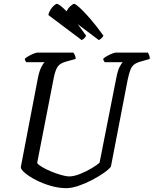

<svg xmlns="http://www.w3.org/2000/svg" viewBox="-20 -977 798 997"><path d="M325 0Q285 0 243.5 -12Q202 -24 167 -42Q132 -60 110 -78.5Q88 -97 88 -109L177 -573Q184 -608 194.5 -628.5Q205 -649 212 -654H117Q115 -656 112 -660.5Q109 -665 109 -672Q116 -679 129.5 -686.5Q143 -694 156 -699Q169 -704 175 -704H361Q364 -700 368.5 -691.5Q373 -683 373 -671L326 -658Q295 -650 281.5 -633.5Q268 -617 259 -572L173 -131Q178 -122 198 -110Q218 -98 244.5 -87Q271 -76 297 -68.5Q323 -61 340 -61Q364 -61 396.5 -74Q429 -87 457 -104Q485 -121 497 -132L584 -573Q591 -610 601 -629.5Q611 -649 618 -654H524Q522 -656 519 -661Q516 -666 516 -672Q523 -679 536.5 -686.5Q550 -694 563 -699Q576 -704 582 -704H748Q750 -700 754 -692Q758 -684 758 -671L709 -657Q688 -651 676 -641.5Q664 -632 657 -614Q650 -596 643 -563L556 -112Q546 -98 519 -79Q492 -60 457.5 -42Q423 -24 387.5 -12Q352 0 325 0ZM404 -769 231 -899Q233 -912 241.5 -925.5Q250 -939 260 -948Q270 -957 276 -957Q287 -957 326 -918Q333 -934 346 -945.5Q359 -957 365 -957Q372 -957 394.5 -936.5Q417 -916 449 -879Q481 -842 517 -792Q515 -786 507 -778.5Q499 -771 493 -769L384 -851Q406 -822 427 -792Q426 -787 419 -779.5Q412 -772 404 -769Z"/></svg>

Font: Texturina
Style: Italic
Weight: 400
Italic angle: -11°
Designer: Guillermo Torres Carreño
Foundry: Omnibus-Type
Version: Version 1.002; ttfautohint (v1.8.3)